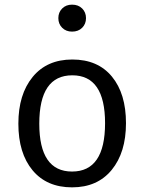

<svg xmlns="http://www.w3.org/2000/svg" viewBox="-20 -794 621 826"><path d="M290 -774Q317 -774 333.5 -757.5Q350 -741 350 -716Q350 -691 333.5 -674.5Q317 -658 290 -658Q264 -658 247.5 -674.5Q231 -691 231 -716Q231 -741 247.5 -757.5Q264 -774 290 -774ZM291 -538Q401 -538 461.5 -464.5Q522 -391 522 -264Q522 -138 460.5 -63Q399 12 290 12Q181 12 120 -61.5Q59 -135 59 -262Q59 -388 120.5 -463Q182 -538 291 -538ZM291 -470Q149 -470 149 -262Q149 -56 290 -56Q432 -56 432 -264Q432 -470 291 -470Z"/></svg>

Font: FiraGO Book
Style: Regular
Weight: 350
Designer: bBox Type
Foundry: bBox Type GmbH
Version: Version 1.001;PS 001.001;hotconv 1.0.88;makeotf.lib2.5.64775